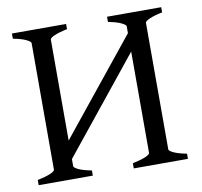

<svg xmlns="http://www.w3.org/2000/svg" viewBox="-72 -691 807 767"><g transform="rotate(-10 332.0 -307.5)"><path d="M24.4 0V-21Q57.6 -27.8 76.4 -35.9Q95.2 -43.9 95.2 -50.8V-564Q95.2 -569.8 77.4 -578.6Q59.6 -587.4 24.4 -594.2V-615.2H244.1V-594.2Q210.9 -587.4 192.1 -579.1Q173.3 -570.8 173.3 -564V-154.8L481 -536.1V-564Q481 -569.8 463.1 -578.6Q445.3 -587.4 410.2 -594.2V-615.2H629.9V-594.2Q596.7 -587.4 577.9 -579.1Q559.1 -570.8 559.1 -564V-50.8Q559.1 -44.9 576.9 -36.4Q594.7 -27.8 629.9 -21V0H410.2V-21Q443.4 -27.8 462.2 -35.9Q481 -43.9 481 -50.8V-461.4L173.3 -79.6V-50.8Q173.3 -44.9 190.9 -36.4Q208.5 -27.8 244.1 -21V0Z"/></g></svg>

Font: Gentium Unicode
Style: Regular
Weight: 400
Version: Version 1.009